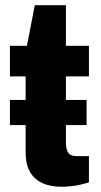

<svg xmlns="http://www.w3.org/2000/svg" viewBox="-20 -702 385 734"><path d="M18 -224V-320H311V-224ZM217 12Q171 12 140 -3Q109 -18 93.5 -47Q78 -76 78 -118V-410H18V-527H83L113 -682H232V-527H320V-410H232V-157Q232 -131 241 -118Q250 -105 274 -105H320V-5Q305 0 287 4Q269 8 250.5 10Q232 12 217 12Z"/></svg>

Font: Archivo SemiCondensed ExtraBold
Style: Regular
Weight: 800
Width: 4
Designer: Hector Gatti
Foundry: Omnibus-Type
Version: Version 2.001